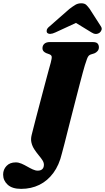

<svg xmlns="http://www.w3.org/2000/svg" viewBox="-112 -962 654 1196"><path d="M416.5 -555Q412.5 -542 404.2 -511.8Q396 -481.5 385 -439.5Q374 -397.5 361.5 -348.8Q349 -300 336 -249.5Q323 -199 311.2 -152.2Q299.5 -105.5 289.8 -67.5Q280 -29.5 273.5 -6Q256.5 66.5 220.2 115.5Q184 164.5 133 189.5Q82 214.5 19.5 214.5Q-36 214.5 -64.2 188.5Q-92.5 162.5 -92.5 125.5Q-92.5 94 -71.5 71.8Q-50.5 49.5 -14 49.5Q3.5 49.5 21.5 57.2Q39.5 65 57.2 75.2Q75 85.5 91.8 93.2Q108.5 101 123.5 101Q141.5 101 151.5 91.5Q161.5 82 161.5 64Q161.5 50 151.8 35.2Q142 20.5 128.2 4Q114.5 -12.5 102 -31.5Q89.5 -50.5 84 -73Q78.5 -95.5 85.5 -122.5Q89.5 -138.5 96.8 -167Q104 -195.5 113.5 -232Q123 -268.5 133.8 -309.2Q144.5 -350 155.2 -390.2Q166 -430.5 175.5 -466.5Q185 -502.5 192.5 -529.8Q200 -557 204 -571Q211.5 -599.5 210 -609.2Q208.5 -619 195.5 -624L175 -631.5Q163.5 -637 158 -644Q152.5 -651 152.5 -661.5Q152.5 -678.5 164.2 -689.2Q176 -700 199 -700H464.5Q488 -700 496 -690.8Q504 -681.5 504 -667.5Q504 -653.5 495.5 -643.8Q487 -634 475.5 -629.5L453 -622.5Q445 -619.5 440 -614Q435 -608.5 430 -595.2Q425 -582 416.5 -555ZM416 -844.5H320L458 -760Q484.5 -742.5 507.5 -757.5Q516 -763.5 520.2 -774.8Q524.5 -786 516 -798.5L447 -906Q435.5 -922 425 -931.8Q414.5 -941.5 394 -941.5Q373.5 -941.5 357.2 -931.8Q341 -922 320 -906L197.5 -798.5Q181.5 -786 179.2 -774.8Q177 -763.5 182 -757.5Q189 -750.5 202 -751Q215 -751.5 233 -760Z"/></svg>

Font: Fraunces
Style: Italic
Weight: 900
Italic angle: -16°
Version: Version 1.000;[0bf87f6ff]